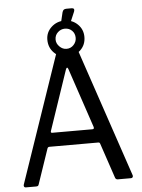

<svg xmlns="http://www.w3.org/2000/svg" viewBox="-62 -1012 782 1061"><g transform="rotate(-5 328.5 -482.0)"><path d="M432.6 -800.3Q432.6 -756.5 402.8 -728Q372.9 -699.5 329.8 -699.5Q286.7 -699.5 256.9 -728.9Q227.1 -758.2 227.1 -802.3Q227.1 -843.4 257.4 -871.6Q287.7 -899.7 329.8 -899.7Q372.9 -899.7 402.8 -871.1Q432.6 -842.4 432.6 -800.3ZM384.1 -799.3Q384.1 -823.7 368.3 -839.4Q352.5 -855 328.8 -855Q306.9 -855 289.8 -839.4Q272.6 -823.7 272.6 -799.3Q272.6 -777.4 289.8 -760.3Q306.9 -743.1 328.8 -743.1Q352.5 -743.1 368.3 -760.3Q384.1 -777.4 384.1 -799.3ZM368.6 -742Q386.9 -742 391.2 -727.3L631.2 -16.6Q633.8 -11 631 -5.5Q628.2 0 621.6 0H548.1Q536.9 0 533.3 -10.5L468.3 -203.8Q467 -208 464.9 -210.1Q462.8 -212.1 456.9 -212.1H187.1Q178.7 -212.1 175.7 -204L109.4 -9.2Q108.2 -4.7 104.8 -2.3Q101.5 0 94.9 0H37.1Q31.2 0 28.3 -4.7Q25.5 -9.4 27.9 -16.7L271.3 -727.7Q273.9 -735.3 278.1 -738.7Q282.2 -742 290.9 -742ZM329.1 -630.4Q326.3 -639 322.5 -639Q318.6 -639 315.2 -629.7L203.3 -299.5Q199 -287.9 209 -287.9H432.3Q443.7 -287.9 439.9 -300.7ZM376.6 -964Q385.7 -964 388.5 -958.6Q391.2 -953.2 387.7 -944.4L358.3 -875H307.1L324 -946Q326.9 -956.3 332.4 -960.2Q337.9 -964 347.5 -964Z"/></g></svg>

Font: Libre Franklin Thin
Style: Regular
Weight: 100
Designer: Pablo Impallari, Rodrigo Fuenzalida, Nhung Nguyen
Foundry: Impallari Type
Version: Version 3.000